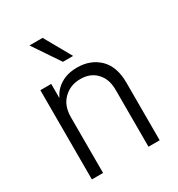

<svg xmlns="http://www.w3.org/2000/svg" viewBox="-185 -904 950 1025"><g transform="rotate(-30 290.0 -391.0)"><path d="M81 2V-548H148V-462H149Q168 -504 209 -529Q250 -555 311 -555Q393 -555 447 -503Q499 -451 499 -353V2H430V-349Q430 -416 393 -454Q357 -493 295 -493Q232 -493 191 -452Q150 -412 150 -341V2ZM231 -784 324 -619H261L150 -784Z"/></g></svg>

Font: Sinter Normal
Style: Regular
Weight: 350
Foundry: Adobe & rsms
Version: Version 1.000